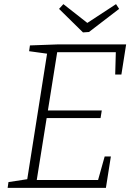

<svg xmlns="http://www.w3.org/2000/svg" viewBox="-20 -910 652 930"><path d="M125 -690 262 -695H591L568 -549H538L541 -657H257L212 -375H473L467 -338H206L158 -38H455L487 -152H517L493 0H17L21 -28L112 -42L208 -650L121 -662ZM403 -799 542 -890 557 -867 411 -755 382 -753 266 -867 287 -890Z"/></svg>

Font: Bitter Pro Light
Style: Italic
Weight: 300
Italic angle: -9°
Designer: Sol Matas, and Bitter project Authors
Foundry: Sol Matas
Version: Version 1.010